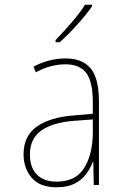

<svg xmlns="http://www.w3.org/2000/svg" viewBox="-20 -785 540 815"><path d="M220 10Q149 10 114.5 -30.5Q80 -71 80 -129Q80 -208 136 -247.5Q192 -287 292 -295L374 -302V-349Q374 -439 346 -475.5Q318 -512 258 -512Q229 -512 198 -504.5Q167 -497 132 -478L122 -502Q154 -519 188.5 -528Q223 -537 258 -537Q330 -537 365 -494.5Q400 -452 400 -354V0H378L376 -98H374Q364 -71 345.5 -46Q327 -21 296.5 -5.5Q266 10 220 10ZM220 -14Q301 -14 337 -71.5Q373 -129 374 -220V-278L292 -272Q204 -265 155.5 -231Q107 -197 107 -129Q107 -74 136.5 -44Q166 -14 220 -14ZM216 -615Q250 -650 284 -689.5Q318 -729 341 -765H371V-758Q346 -723 307.5 -680Q269 -637 234 -606H216Z"/></svg>

Font: Noto Sans Mono ExtraCondensed Thin
Style: Regular
Weight: 100
Width: 2
Designer: Monotype Design Team
Foundry: Monotype Imaging Inc.
Version: Version 2.014; ttfautohint (v1.8.4.7-5d5b)